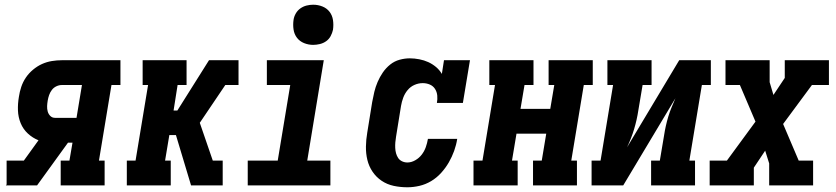

<svg xmlns="http://www.w3.org/2000/svg" viewBox="-20 -785 3540 813"><path d="M5 0 8 -4V-105H81L143 -191Q118 -201 98 -219.5Q78 -238 67.5 -263.5Q57 -289 56 -317.5Q55 -346 60 -375Q63 -396 70 -417Q77 -438 89.5 -456.5Q102 -475 120 -490Q138 -505 158 -514Q178 -523 199.5 -526.5Q221 -530 242 -530H490V-425H452L399 -105H423V0H237V-105H274L287 -181H268L137 0ZM213 -286H304L327 -425H242Q230 -425 218.5 -419.5Q207 -414 199.5 -404Q192 -394 188 -382.5Q184 -371 182 -359Q180 -347 179.5 -335.5Q179 -324 182 -313Q185 -302 193 -294Q201 -286 213 -286Z M517 0V-105H554L607 -425H584V-530H770V-425H732L715 -317H731L865 -530H970L958 -462L970 -530H990V-425H934L826 -265L881 -105H923V0H882L893 -69L882 0H789L725 -213H697L679 -105H703V0Z M1029 0V-105H1156L1209 -425H1110V-530H1351L1281 -105H1379V0ZM1306 -595Q1286 -595 1267.5 -602.5Q1249 -610 1237.5 -625Q1226 -640 1223 -660Q1220 -680 1223 -701Q1225 -715 1232.5 -728Q1240 -741 1252 -749.5Q1264 -758 1278 -761.5Q1292 -765 1306 -765Q1327 -765 1345.5 -757.5Q1364 -750 1375.5 -735Q1387 -720 1390 -700Q1393 -680 1390 -659Q1387 -645 1380 -632Q1373 -619 1361 -610.5Q1349 -602 1334.5 -598.5Q1320 -595 1306 -595Z M1705 8Q1675 8 1647 2Q1619 -4 1596 -19.5Q1573 -35 1557.5 -58Q1542 -81 1535.5 -108Q1529 -135 1529.5 -164.5Q1530 -194 1535 -223L1556 -353Q1560 -375 1565 -396Q1570 -417 1579 -438Q1588 -459 1601 -478Q1614 -497 1632 -511.5Q1650 -526 1672 -532Q1694 -538 1715 -538Q1735 -538 1755.5 -534Q1776 -530 1793.5 -522Q1811 -514 1826 -501.5Q1841 -489 1851 -472L1860 -530H1970L1940 -349H1830Q1833 -365 1831.5 -380.5Q1830 -396 1822 -408.5Q1814 -421 1800 -427Q1786 -433 1770 -433Q1752 -433 1735 -425.5Q1718 -418 1706 -403.5Q1694 -389 1687.5 -371.5Q1681 -354 1678 -336L1657 -206Q1655 -194 1654 -182.5Q1653 -171 1653.5 -159Q1654 -147 1657 -136Q1660 -125 1666 -116Q1672 -107 1682.5 -102Q1693 -97 1705 -97Q1722 -97 1738.5 -106.5Q1755 -116 1766 -130.5Q1777 -145 1783 -162Q1789 -179 1792 -197H1916Q1912 -171 1903 -146Q1894 -121 1880.5 -97.5Q1867 -74 1848 -53Q1829 -32 1805.5 -18Q1782 -4 1756 2Q1730 8 1705 8Z M1985 0V-105H2023L2076 -425H2052V-530H2239V-425H2201L2184 -324H2310L2327 -425H2303V-530H2490V-425H2452L2399 -105H2423V0H2237V-105H2274L2293 -219H2167L2148 -105H2172V0Z M2485 0V-105H2523L2576 -425H2552V-530H2739V-425H2701L2683 -318Q2680 -298 2675.5 -278Q2671 -258 2665 -238Q2659 -218 2651.5 -199Q2644 -180 2635 -161L2856 -530H2990V-425H2952L2899 -105H2923V0H2737V-105H2774L2792 -212Q2795 -232 2799.5 -252Q2804 -272 2810 -292Q2816 -312 2824 -331Q2832 -350 2840 -369L2619 0Z M2985 0V-105H3058L3179 -270L3113 -425H3052V-530H3239V-437L3255 -383L3303 -455V-530H3490V-425H3418L3296 -260L3362 -105H3423V0H3237V-93L3220 -147L3172 -75V0Z"/></svg>

Font: Iosevka Slab Extrabold Oblique
Style: Regular
Weight: 800
Italic angle: -9°
Monospace: yes
Designer: Belleve Invis
Foundry: Belleve Invis
Version: Version 11.1.1; ttfautohint (v1.8.3)